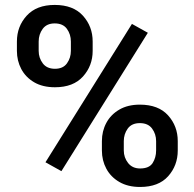

<svg xmlns="http://www.w3.org/2000/svg" viewBox="-20 -741 778 771"><path d="M47.9 -536.6V-574.2Q47.9 -634.8 87.2 -678Q126.5 -721.2 199.7 -721.2Q273.9 -721.2 313 -678Q352.1 -634.8 352.1 -574.2V-536.6Q352.1 -477.1 313.2 -433.8Q274.4 -390.6 200.7 -390.6Q151.4 -390.6 117.2 -410.6Q83 -430.7 65.4 -463.9Q47.9 -497.1 47.9 -536.6ZM135.3 -574.2V-536.6Q135.3 -508.8 151.6 -486.8Q168 -464.8 200.7 -464.8Q233.4 -464.8 249 -486.8Q264.6 -508.8 264.6 -536.6V-574.2Q264.6 -603 248.8 -625Q232.9 -647 199.7 -647Q167.5 -647 151.4 -625Q135.3 -603 135.3 -574.2ZM573.7 -609.4 226.6 -53.7 162.6 -89.4 509.8 -645ZM389.2 -136.7V-174.3Q389.2 -214.4 407 -247.6Q424.8 -280.8 459 -300.8Q493.2 -320.8 541.5 -320.8Q616.2 -320.8 655 -277.6Q693.8 -234.4 693.8 -174.3V-136.7Q693.8 -76.7 655.3 -33.4Q616.7 9.8 542.5 9.8Q493.7 9.8 459.2 -10.3Q424.8 -30.3 407 -63.5Q389.2 -96.7 389.2 -136.7ZM477.1 -174.3V-136.7Q477.1 -108.4 494.4 -86.4Q511.7 -64.5 542.5 -64.5Q579.1 -64.5 593 -86.4Q606.9 -108.4 606.9 -136.7V-174.3Q606.9 -202.6 590.8 -224.6Q574.7 -246.6 541.5 -246.6Q508.8 -246.6 492.9 -224.6Q477.1 -202.6 477.1 -174.3Z"/></svg>

Font: Vazirmatn RD UI FD SemiBold
Style: Regular
Weight: 600
Designer: Saber Rastikerdar
Foundry: Saber Rastikerdar
Version: Version 33.003